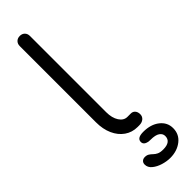

<svg xmlns="http://www.w3.org/2000/svg" viewBox="-339 -779 1015 1015"><g transform="rotate(-45 168.5 -271.5)"><path d="M208 0Q168 0 136.5 -22Q105 -44 87.5 -83Q70 -122 70 -173V-743Q70 -760 80.5 -770.5Q91 -781 108 -781Q125 -781 135.5 -770.5Q146 -760 146 -743V-173Q146 -130 163.5 -103Q181 -76 208 -76H233Q248 -76 257 -65.5Q266 -55 266 -38Q266 -21 253.5 -10.5Q241 0 221 0ZM215 238Q189 238 161 229.5Q133 221 113.5 205Q94 189 94 167Q94 154 102 146.5Q110 139 123 139Q137 139 146.5 145Q156 151 164.5 159.5Q173 168 185.5 174Q198 180 220 180Q249 180 263.5 169Q278 158 278 137Q278 119 261.5 107.5Q245 96 209 96Q188 96 176 89Q164 82 164 68Q164 39 211 39Q267 39 302 66.5Q337 94 337 137Q337 183 301.5 210.5Q266 238 215 238Z"/></g></svg>

Font: Comfortaa
Style: Regular
Weight: 400
Designer: Johan Aakerlund
Foundry: Johan Aakerlund
Version: Version 3.104; ttfautohint (v1.8.1.43-b0c9)